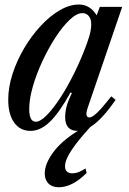

<svg xmlns="http://www.w3.org/2000/svg" viewBox="-20 -554 558 828"><path d="M112 10.5Q67 10.5 41.2 -25.2Q15.5 -61 15.5 -124Q15.5 -177.5 34 -235Q52.5 -292.5 84 -345.8Q115.5 -399 155 -441.8Q194.5 -484.5 237.2 -509.5Q280 -534.5 320.5 -534.5Q368 -534.5 397 -488L410.5 -524.5H507L360 -94.5Q351 -69 353 -58.2Q355 -47.5 365.5 -47.5Q377.5 -47.5 399 -68Q420.5 -88.5 460 -138.5L478.5 -123.5Q419 -36.5 369.5 -6.5Q318 49.5 289.2 92.5Q260.5 135.5 260.5 163Q260.5 193.5 293 193.5Q304.5 193.5 317 189Q329.5 184.5 349 172.5L353.5 192Q291.5 253.5 234 253.5Q205 253.5 189 237.5Q173 221.5 173 194Q173 153 208.8 103.8Q244.5 54.5 315.5 10.5H315Q261 10.5 261 -49Q261 -70.5 267 -94.2Q273 -118 290 -152.5L284.5 -155.5Q235.5 -67.5 194.8 -28.5Q154 10.5 112 10.5ZM134.5 -29Q153.5 -29 181 -56.5Q208.5 -84 239.8 -131.8Q271 -179.5 301.2 -240.8Q331.5 -302 355.5 -368.5Q367 -401 370.2 -418.2Q373.5 -435.5 373.5 -449Q373.5 -472 362.8 -484.8Q352 -497.5 335.5 -497.5Q311 -497.5 280.8 -469Q250.5 -440.5 220 -393.8Q189.5 -347 163.5 -291.5Q137.5 -236 121.8 -181.5Q106 -127 106 -84Q106 -29 134.5 -29Z"/></svg>

Font: Libre Caslon Condensed Medium Italic
Style: Regular
Weight: 500
Italic angle: -22.583°
Designer: Pablo Impallari, Rodrigo Fuenzalida, Katja Schimmel, Ertekin Erdin
Foundry: Pablo Impallari, Rodrigo Fuenzalida
Version: Version 2.000; ttfautohint (v1.8.4.7-5d5b);gftools[0.9.33]